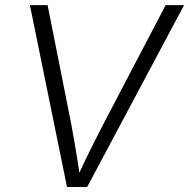

<svg xmlns="http://www.w3.org/2000/svg" viewBox="-20 -748 756 768"><path d="M248 0 99.6 -727.5H170.4L265.1 -251Q272.9 -210 281.7 -157.5Q290.5 -105 301.3 -31.7H285.6Q319.3 -104.5 345.9 -158.2Q372.6 -211.9 393.1 -251L642.6 -727.5H716.3L328.6 0Z"/></svg>

Font: Inter 18pt Light
Style: Italic
Weight: 300
Italic angle: -9.3988°
Designer: Rasmus Andersson
Foundry: rsms
Version: Version 4.001;git-66647c0bb